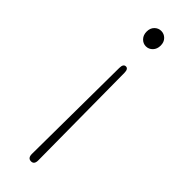

<svg xmlns="http://www.w3.org/2000/svg" viewBox="-254 -556 782 782"><g transform="rotate(45 137.5 -164.5)"><path d="M138 211Q119 211 119 187L123 -312Q123 -336 138 -336Q152 -336 152 -312L156 187Q156 211 138 211ZM137.5 -451Q121 -451 109 -463.5Q97 -476 97 -496Q97 -516 109 -528Q121 -540 137.5 -540Q154 -540 166 -528Q178 -516 178 -496Q178 -476 166 -463.5Q154 -451 137.5 -451Z"/></g></svg>

Font: Resource Han Rounded KR ExtraLight
Style: Regular
Weight: 250
Designer: Cyano Hao (round all glyphs); Ryoko NISHIZUKA 西塚涼子 (kana, bopomofo & ideographs); Paul D. Hunt (Latin, Greek & Cyrillic)
Foundry: Cyano Hao
Version: 0.990